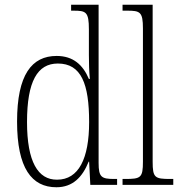

<svg xmlns="http://www.w3.org/2000/svg" viewBox="-20 -780 759 810"><path d="M218 10C287 10 328 -33 354 -98H356L361 0H474V-25H463C408 -25 396 -32 396 -93V-760H280V-735H290C343 -735 355 -730 355 -656V-548C355 -515 356 -479 359 -447H355C330 -506 289 -544 219 -544C114 -544 52 -465 52 -267C52 -70 114 10 218 10ZM221 -22C140 -21 94 -98 94 -265C94 -437 138 -512 224 -512C323 -512 356 -426 356 -265C356 -111 312 -22 221 -22Z M497 0H711V-25H699C633 -25 624 -30 624 -98V-760H497V-735H516C571 -735 583 -730 583 -660V-98C583 -30 574 -25 508 -25H497Z"/></svg>

Font: Noto Serif Armenian Condensed ExtraLight
Style: Regular
Weight: 200
Width: 3
Designer: Monotype Design Team
Foundry: Monotype Imaging Inc.
Version: Version 2.008